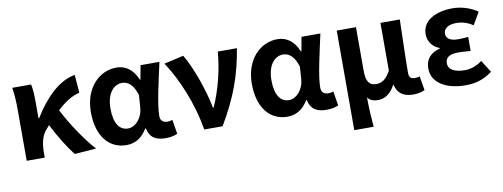

<svg xmlns="http://www.w3.org/2000/svg" viewBox="-63 -909 3785 1445"><g transform="rotate(-10 1830.0 -186.5)"><path d="M79 0H217V-32C217 -114 231 -169 271 -212C278 -220 285 -228 291 -235C342 -135 397 -47 444 12L609 0C532 -85 441 -222 385 -332C448 -390 499 -422 558 -436L547 -574C419 -552 311 -436 227 -300H222V-423C222 -475 220 -525 211 -560H67C77 -503 79 -437 79 -393Z M840 14C908 14 961 -19 1000 -85H1004C1018 -14 1064 14 1139 14C1181 14 1211 6 1230 -4L1212 -113C1199 -108 1186 -106 1175 -106C1143 -106 1120 -121 1120 -159C1120 -248 1163 -426 1192 -560H1048L1028 -453H1024C989 -539 930 -574 865 -574C735 -574 618 -463 618 -276C618 -93 707 14 840 14ZM874 -107C809 -107 768 -162 768 -277C768 -398 827 -453 886 -453C933 -453 972 -422 997 -341L990 -242C984 -168 930 -107 874 -107Z M1436 0H1576C1697 -204 1751 -362 1784 -560H1638C1627 -425 1592 -280 1534 -150H1529C1505 -277 1441 -467 1376 -574L1227 -540C1318 -402 1401 -207 1436 0Z M2070 14C2138 14 2191 -19 2230 -85H2234C2248 -14 2294 14 2369 14C2411 14 2441 6 2460 -4L2442 -113C2429 -108 2416 -106 2405 -106C2373 -106 2350 -121 2350 -159C2350 -248 2393 -426 2422 -560H2278L2258 -453H2254C2219 -539 2160 -574 2095 -574C1965 -574 1848 -463 1848 -276C1848 -93 1937 14 2070 14ZM2104 -107C2039 -107 1998 -162 1998 -277C1998 -398 2057 -453 2116 -453C2163 -453 2202 -422 2227 -341L2220 -242C2214 -168 2160 -107 2104 -107Z M2547 201H2695C2688 120 2685 66 2684 -25C2705 3 2733 9 2765 9C2817 9 2863 -23 2894 -84H2897C2912 -19 2956 14 3030 14C3073 14 3098 6 3120 -4L3102 -112C3090 -108 3077 -106 3067 -106C3037 -106 3020 -117 3020 -153C3020 -257 3026 -424 3029 -560H2881V-195C2846 -131 2813 -112 2771 -112C2717 -112 2694 -145 2694 -229V-560H2547Z M3431 14C3503 14 3566 -1 3637 -53L3578 -146C3533 -111 3485 -99 3446 -99C3365 -99 3320 -127 3320 -172C3320 -218 3352 -239 3419 -239C3449 -239 3481 -236 3513 -234V-341C3487 -339 3460 -337 3437 -337C3375 -337 3345 -358 3345 -396C3345 -436 3384 -460 3441 -460C3486 -460 3530 -447 3569 -420L3624 -515C3569 -552 3501 -574 3434 -574C3311 -574 3201 -525 3201 -416C3201 -369 3229 -316 3287 -297V-292C3221 -275 3176 -235 3176 -158C3176 -46 3289 14 3431 14Z"/></g></svg>

Font: Source Han Sans JP
Style: Bold
Weight: 700
Designer: Ryoko NISHIZUKA 西塚涼子 (kana, bopomofo & ideographs); Paul D. Hunt (Latin, Greek & Cyrillic); Sandoll Communications 산돌커뮤니
Foundry: Adobe
Version: Version 2.002;hotconv 1.0.116;makeotfexe 2.5.65601